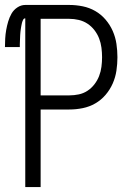

<svg xmlns="http://www.w3.org/2000/svg" viewBox="-22 -755 542 775"><path d="M80 0H142V-313H258Q285 -313 312 -318.5Q339 -324 362.5 -337.5Q386 -351 404 -372Q422 -393 433 -418Q444 -443 448 -470Q452 -497 452 -524Q452 -551 448 -578Q444 -605 433 -630Q422 -655 404 -676Q386 -697 362.5 -710.5Q339 -724 312 -729.5Q285 -735 258 -735H80Q63 -735 48 -725Q33 -715 24.5 -700Q16 -685 11 -668Q6 -651 3 -634Q0 -617 -1 -599.5Q-2 -582 -2 -565H58Q58 -571 58 -577Q58 -583 58.5 -589.5Q59 -596 59 -602Q59 -608 59.5 -614Q60 -620 60.5 -626Q61 -632 62 -638Q63 -644 64 -650Q65 -656 66.5 -662Q68 -668 71 -674.5Q74 -681 80 -681ZM258 -370H142V-679H258Q277 -679 296 -674.5Q315 -670 331 -659.5Q347 -649 359 -633.5Q371 -618 378 -600Q385 -582 387.5 -562.5Q390 -543 390 -524Q390 -505 387.5 -485.5Q385 -466 378 -448Q371 -430 359 -414.5Q347 -399 331 -388.5Q315 -378 296 -374Q277 -370 258 -370Z"/></svg>

Font: Iosevka SS09 Light
Style: Regular
Weight: 300
Monospace: yes
Designer: Belleve Invis
Foundry: Belleve Invis
Version: Version 5.2.1; ttfautohint (v1.8.3)